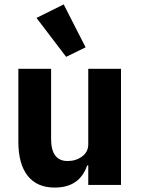

<svg xmlns="http://www.w3.org/2000/svg" viewBox="-20 -836 636 868"><path d="M279 -579 145 -755 268 -816 367 -622ZM379 0V-88H374Q340 12 227 12Q147 12 105 -41.5Q63 -95 63 -195V-525H211V-208Q211 -108 286 -108Q323 -108 351 -128.5Q379 -149 379 -184V-525H527V0Z"/></svg>

Font: Aneliza
Style: Bold
Weight: 700
Designer: Mike Abbink, Paul van der Laan, Pieter van Rosmalen
Foundry: Bold Monday
Version: Version 3.0